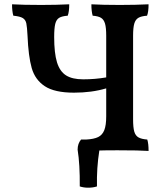

<svg xmlns="http://www.w3.org/2000/svg" viewBox="-20 -699 759 893"><path d="M665 -50Q671 -31 671 3Q629 0 527 0Q468 0 442 1Q429 83 431 168Q413 174 390 174Q369 174 351 168Q352 66 341 -3Q341 -31 357 -50H381Q417 -52 436.5 -61.5Q456 -71 465 -93.5Q474 -116 474 -158V-288Q407 -268 324 -268Q234 -268 188.5 -298Q143 -328 127.5 -382.5Q112 -437 108 -533Q106 -573 102.5 -590Q99 -607 86 -615Q73 -623 42 -626Q36 -647 36 -679Q88 -676 172 -676Q243 -676 302 -679Q302 -644 295 -626Q268 -624 255 -616Q242 -608 237 -588Q232 -568 232 -527Q232 -452 245 -409.5Q258 -367 287 -348.5Q316 -330 367 -330Q422 -330 474 -339V-533Q474 -570 468.5 -589Q463 -608 450 -616Q437 -624 411 -626Q405 -647 405 -679Q456 -676 537 -676Q612 -676 671 -679Q671 -644 664 -626Q637 -624 623.5 -616Q610 -608 604.5 -589Q599 -570 599 -533V-144Q599 -106 604.5 -87Q610 -68 624 -60Q638 -52 665 -50Z"/></svg>

Font: Vollkorn SC SemiBold
Style: Regular
Weight: 600
Designer: Friedrich Althausen
Foundry: Friedrich Althausen
Version: Version 4.015